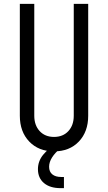

<svg xmlns="http://www.w3.org/2000/svg" viewBox="-20 -770 561 997"><path d="M438 -750V-169Q438 -86 389.5 -35Q341 16 260.5 16Q180.5 16 131.8 -35Q83 -86 83 -169V-750H158V-169Q158 -119.5 186 -89.2Q214 -59 260.5 -59Q307 -59 335 -89.2Q363 -119.5 363 -169V-750ZM295 207Q239.5 207 208.2 180.5Q177 154 177 108.5Q177 67 204 33.8Q231 0.5 280.5 -28.5H294V0Q265.5 23.5 250.2 47.8Q235 72 235 96Q235 122 251.8 135.5Q268.5 149 298 149H312V207Z"/></svg>

Font: Mohave
Style: Regular
Weight: 400
Designer: Gumpita Rahayu
Foundry: Tokotype
Version: Version 2.003; ttfautohint (v1.8.3)